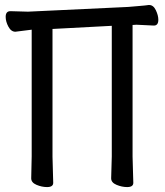

<svg xmlns="http://www.w3.org/2000/svg" viewBox="-20 -738 667 775"><path d="M493.2 17.1Q472.2 17.1 450.4 8.1Q428.7 -1 428.7 -18.1L431.2 -106.9V-633.8L191.9 -621.1V-106L194.8 0Q194.8 17.1 169.9 17.1Q148.9 17.1 127.4 8.1Q106 -1 106 -18.1L107.9 -106.9V-618.2L42 -609.9Q24.9 -609.9 13.9 -630.4Q2.9 -650.9 2.9 -669.9Q2.9 -692.9 22 -692.9L92.8 -690.9L497.1 -710Q519 -711.9 543 -713.9Q566.9 -715.8 580.1 -717.8H582Q599.1 -717.8 609.1 -696.8Q619.1 -675.8 619.1 -658.2Q619.1 -634.8 601.1 -634.8L530.8 -638.2L515.1 -637.2V-106L518.1 0Q518.1 17.1 493.2 17.1Z"/></svg>

Font: LXGW WenKai GB Screen
Style: Regular
Weight: 400
Designer: LXGW / Fontworks Inc.
Foundry: LXGW / Fontworks Inc.
Version: Version 1.321;February 19, 2024;FontCreator 14.0.0.2901 64-b